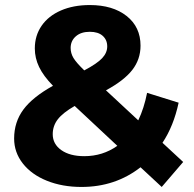

<svg xmlns="http://www.w3.org/2000/svg" viewBox="-20 -729 768 761"><path d="M621 12 537 -66Q437 12 303 12Q227 12 166 -12.5Q105 -37 70.5 -81Q36 -125 36 -180Q36 -245 72.5 -294.5Q109 -344 190 -389Q152 -428 135 -463.5Q118 -499 118 -537Q118 -588 145 -627Q172 -666 221.5 -687.5Q271 -709 336 -709Q427 -709 482 -665.5Q537 -622 537 -548Q537 -494 504.5 -452Q472 -410 400 -371L528 -252Q551 -300 563 -361L688 -322Q668 -229 624 -163L706 -87ZM260 -539Q260 -518 271 -499.5Q282 -481 314 -450Q365 -477 385 -498.5Q405 -520 405 -545Q405 -571 387 -587Q369 -603 336 -603Q301 -603 280.5 -585Q260 -567 260 -539ZM445 -151 276 -309Q229 -282 209 -256Q189 -230 189 -197Q189 -158 223 -134Q257 -110 314 -110Q387 -110 445 -151Z"/></svg>

Font: mBank
Style: Bold
Weight: 700
Designer: Julieta Ulanovsky
Foundry: Julieta Ulanovsky
Version: Version 7.200